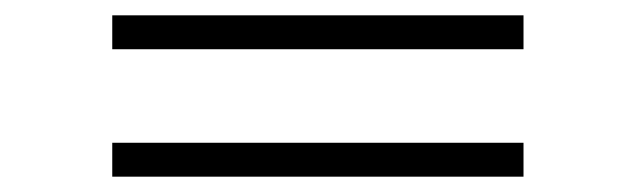

<svg xmlns="http://www.w3.org/2000/svg" viewBox="-20 -499 821 248"><path d="M125 -479.2H656.2V-435.4H125ZM125 -314.6H656.2V-270.8H125Z"/></svg>

Font: Manrope Thin
Style: Regular
Weight: 100
Width: 4
Designer: Michael Sharanda
Foundry: Michael Sharanda
Version: Version 2.000;PS 002.000;hotconv 1.0.88;makeotf.lib2.5.64775